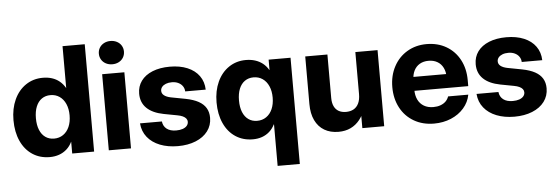

<svg xmlns="http://www.w3.org/2000/svg" viewBox="-56 -913 3767 1296"><g transform="rotate(-5 1828.0 -265.0)"><path d="M27.5 -258.4Q27.5 -336.9 55.5 -397.8Q83.5 -458.6 134 -492.6Q184.5 -526.6 249.4 -526.6Q283.1 -526.6 311.2 -517.6Q339.4 -508.7 361.6 -490.6Q383.9 -472.5 400.3 -444.7H401V-727.5H551.4V0H402.9V-79.3H402.2Q388 -49.7 365.4 -29.6Q342.8 -9.5 313.7 0.7Q284.6 10.9 250.6 10.9Q183.9 10.9 133.3 -22.6Q82.6 -56.2 55.1 -117.1Q27.5 -178 27.5 -258.4ZM407.8 -258.4Q407.8 -302.4 393.2 -335.7Q378.5 -369 351.9 -387.3Q325.3 -405.5 290.5 -405.5Q256.7 -405.5 231.7 -388.1Q206.6 -370.7 193.1 -337.6Q179.5 -304.6 179.5 -258.4Q179.5 -212.2 193.1 -179.1Q206.6 -146 231.6 -128.5Q256.5 -110.9 290.5 -110.9Q325.3 -110.9 351.9 -129.2Q378.5 -147.4 393.2 -180.7Q407.8 -214.1 407.8 -258.4Z M650.9 -515.6H801.3V0H650.9ZM640.7 -655.4Q640.7 -677.7 651.7 -695.8Q662.6 -713.8 682.1 -724Q701.6 -734.2 725.8 -734.2Q750 -734.2 769.5 -724Q789 -713.8 799.9 -695.8Q810.8 -677.7 810.8 -655.4Q810.8 -633.1 799.9 -614.9Q789 -596.8 769.5 -586.6Q750 -576.4 725.8 -576.4Q701.6 -576.4 682.1 -586.6Q662.6 -596.8 651.7 -614.9Q640.7 -633.1 640.7 -655.4Z M876.5 -162.8H1024.7Q1028.5 -130.2 1052.2 -112Q1076 -93.8 1116.1 -93.8Q1141.6 -93.8 1160.3 -100.3Q1178.9 -106.8 1188.8 -118.5Q1198.7 -130.1 1198.7 -145.4Q1198.7 -158 1191.1 -167.6Q1183.5 -177.2 1168.9 -184.1Q1154.4 -190.9 1133.1 -194.8L1041.9 -212Q966.4 -226.5 927.3 -264.6Q888.2 -302.6 888.2 -362.6Q888.2 -411.9 915.1 -448.9Q942 -485.8 992.2 -506.2Q1042.5 -526.5 1110.1 -526.5Q1177.8 -526.5 1228.9 -505.2Q1279.9 -483.9 1308.3 -444.2Q1336.7 -404.6 1338.2 -351.1H1199.1Q1198.6 -370.8 1187.7 -386.7Q1176.9 -402.6 1157.9 -411.6Q1139 -420.6 1114.7 -420.6Q1091.3 -420.6 1073.9 -413.8Q1056.5 -406.9 1047.3 -395.3Q1038 -383.7 1038 -369Q1038 -350.4 1053.8 -338Q1069.5 -325.7 1098.7 -319.6L1198.1 -300.7Q1250.4 -290.4 1284.2 -271.9Q1318 -253.3 1334.5 -225.5Q1351.1 -197.7 1351.1 -159.7Q1351.1 -108.4 1321.8 -69.3Q1292.5 -30.2 1239.7 -8.8Q1187 12.6 1118.7 12.6Q1050.6 12.6 997.3 -8.4Q944 -29.5 912.4 -68.9Q880.8 -108.4 876.5 -162.8Z M1777 204.1V-77H1775.4Q1761.1 -48.2 1739.2 -28.7Q1717.2 -9.2 1688.9 0.9Q1660.5 10.9 1626.6 10.9Q1559.9 10.9 1509.2 -22.6Q1458.6 -56.2 1431.1 -117.1Q1403.5 -178 1403.5 -258.4Q1403.5 -336.9 1431.5 -397.8Q1459.5 -458.6 1510 -492.6Q1560.4 -526.6 1625.4 -526.6Q1659 -526.6 1687.5 -517.6Q1716 -508.7 1738.8 -490.9Q1761.5 -473 1777.1 -446.5H1778.9V-515.6H1927.3V204.1ZM1783.8 -258.4Q1783.8 -302.4 1769.1 -335.7Q1754.5 -369 1727.9 -387.3Q1701.3 -405.5 1666.5 -405.5Q1632.7 -405.5 1607.7 -388.1Q1582.6 -370.7 1569 -337.6Q1555.5 -304.6 1555.5 -258.4Q1555.5 -212.2 1569 -179.1Q1582.6 -146 1607.6 -128.5Q1632.5 -110.9 1666.5 -110.9Q1701.3 -110.9 1727.9 -129.2Q1754.5 -147.4 1769.1 -180.7Q1783.8 -214.1 1783.8 -258.4Z M2026.9 -192.4V-515.6H2177.2V-221.1Q2177.2 -187.8 2188 -164.9Q2198.7 -142.1 2219.3 -130.3Q2239.9 -118.6 2269.1 -118.6Q2298.5 -118.6 2320.4 -130.7Q2342.3 -142.8 2354.4 -168Q2366.5 -193.2 2366.5 -230.9V-515.6H2516.9V0H2368.8V-135.3H2393.4Q2376.8 -88.5 2351.3 -56.1Q2325.8 -23.7 2289.7 -6.4Q2253.7 10.9 2206.9 10.9Q2151.7 10.9 2111.2 -13Q2070.7 -36.9 2048.8 -82.6Q2026.9 -128.3 2026.9 -192.4Z M2594.4 -257.4Q2594.4 -335.4 2627 -396.7Q2659.6 -458.1 2717.8 -492.7Q2776 -527.3 2849.8 -527.3Q2925 -527.3 2983.1 -493.5Q3041.2 -459.6 3073.4 -399Q3105.6 -338.5 3105.6 -260.6V-220.1H2646.6V-314.3H3033.7L2965.5 -292.9Q2965.5 -329.7 2951.9 -357.1Q2938.2 -384.6 2912.8 -399.2Q2887.5 -413.9 2853 -413.9Q2818.8 -413.9 2793.5 -399.2Q2768.3 -384.6 2754.6 -357.1Q2740.9 -329.7 2740.9 -292.9V-227Q2740.9 -188.5 2754.8 -159.8Q2768.8 -131.1 2795.5 -115.4Q2822.2 -99.8 2859.2 -99.8Q2885.7 -99.8 2907.2 -107.5Q2928.7 -115.2 2943.2 -129.4Q2957.6 -143.7 2964 -162.8H3100.9Q3091.4 -111.9 3056.8 -72.3Q3022.3 -32.6 2969.6 -10.4Q2916.9 11.7 2854.5 11.7Q2777.3 11.7 2718.3 -22.7Q2659.2 -57.1 2626.8 -118.2Q2594.4 -179.3 2594.4 -257.4Z M3156.7 -162.8H3305Q3308.8 -130.2 3332.5 -112Q3356.2 -93.8 3396.4 -93.8Q3421.9 -93.8 3440.5 -100.3Q3459.2 -106.8 3469.1 -118.5Q3479 -130.1 3479 -145.4Q3479 -158 3471.4 -167.6Q3463.8 -177.2 3449.2 -184.1Q3434.7 -190.9 3413.4 -194.8L3322.2 -212Q3246.7 -226.5 3207.6 -264.6Q3168.5 -302.6 3168.5 -362.6Q3168.5 -411.9 3195.4 -448.9Q3222.3 -485.8 3272.5 -506.2Q3322.8 -526.5 3390.3 -526.5Q3458.1 -526.5 3509.1 -505.2Q3560.2 -483.9 3588.6 -444.2Q3617 -404.6 3618.5 -351.1H3479.4Q3478.9 -370.8 3468 -386.7Q3457.1 -402.6 3438.2 -411.6Q3419.2 -420.6 3395 -420.6Q3371.6 -420.6 3354.2 -413.8Q3336.8 -406.9 3327.5 -395.3Q3318.3 -383.7 3318.3 -369Q3318.3 -350.4 3334 -338Q3349.8 -325.7 3379 -319.6L3478.4 -300.7Q3530.7 -290.4 3564.5 -271.9Q3598.2 -253.3 3614.8 -225.5Q3631.3 -197.7 3631.3 -159.7Q3631.3 -108.4 3602.1 -69.3Q3572.8 -30.2 3520 -8.8Q3467.3 12.6 3398.9 12.6Q3330.9 12.6 3277.6 -8.4Q3224.3 -29.5 3192.7 -68.9Q3161 -108.4 3156.7 -162.8Z"/></g></svg>

Font: Intratopia Thin
Style: Regular
Weight: 100
Designer: Rasmus Andersson
Foundry: rsms
Version: Version 3.000;Glyphs 3.2.3 (3260)